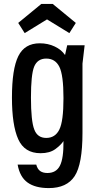

<svg xmlns="http://www.w3.org/2000/svg" viewBox="-20 -772 497 980"><path d="M229 188Q160 188 120.5 159.5Q81 131 70 68H165Q171 91 185 101Q199 111 222 111Q267 111 286 73.5Q305 36 304 -52Q291 -32 262.5 -11Q234 10 187 10Q105 10 73 -61.5Q41 -133 41 -274Q41 -420 73.5 -485.5Q106 -551 183 -551Q225 -551 259.5 -534.5Q294 -518 312 -491L323 -541H412L401 -447V-94Q401 66 361 127Q321 188 229 188ZM216 -473Q171 -473 154 -431Q138 -390 138 -274Q138 -154 155 -111Q171 -68 216 -68Q262 -68 283 -111Q304 -153 304 -271Q304 -389 283 -431Q262 -473 216 -473ZM191 -752H249L367 -655L334 -603L220 -673L106 -603L73 -655Z"/></svg>

Font: Medium
Style: Regular
Weight: 500
Designer: Fernando Haro
Foundry: deFharo
Version: Version 1.787